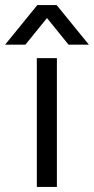

<svg xmlns="http://www.w3.org/2000/svg" viewBox="-68 -736 370 756"><path d="M32 -560H-48L79 -716H155L282 -560H202L117 -665ZM156 0H77V-507H156Z"/></svg>

Font: Hind Madurai
Style: Regular
Weight: 400
Designer: Jyotish Sonowal
Foundry: Indian Type Foundry
Version: Version 0.702;PS 1.0;hotconv 1.0.81;makeotf.lib2.5.63406